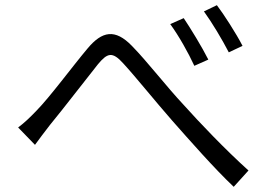

<svg xmlns="http://www.w3.org/2000/svg" viewBox="-20 -743 1040 741"><path d="M50 -251 115 -184C130 -205 153 -235 173 -261C225 -324 310 -435 358 -495C394 -538 413 -546 456 -498C503 -447 580 -351 645 -277C714 -199 806 -94 882 -22L939 -85C850 -165 748 -272 689 -338C624 -407 548 -506 489 -566C424 -633 374 -623 318 -556C259 -486 174 -370 120 -315C94 -288 74 -269 50 -251ZM689 -673 637 -650C670 -605 707 -539 730 -489L784 -513C760 -561 714 -636 689 -673ZM817 -723 767 -699C799 -655 837 -591 863 -541L916 -566C892 -613 843 -689 817 -723Z"/></svg>

Font: Noto Sans CJK SC DemiLight
Style: Regular
Weight: 350
Designer: Ryoko NISHIZUKA 西塚涼子 (kana, bopomofo & ideographs); Paul D. Hunt (Latin, Greek & Cyrillic); Sandoll Communications 산돌커뮤니
Foundry: Adobe
Version: Version 2.004;hotconv 1.0.118;makeotfexe 2.5.65603